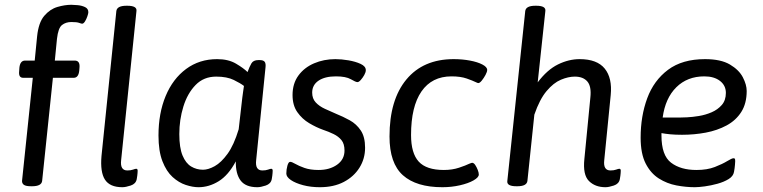

<svg xmlns="http://www.w3.org/2000/svg" viewBox="-20 -776 3189 802"><path d="M110 2Q89 2 80.5 -3.5Q72 -9 72 -20L117 -451H77Q57 -451 60 -478L61 -493Q64 -523 85 -523H125L135 -624Q141 -682 165 -710Q189 -738 220 -747Q251 -756 278 -756Q287 -756 304 -754.5Q321 -753 335 -746.5Q349 -740 349 -725Q349 -720 345 -708Q341 -696 335 -686.5Q329 -677 323 -677Q320 -677 310.5 -680.5Q301 -684 278 -684Q255 -684 239 -671.5Q223 -659 218 -614L209 -523H292Q315 -523 312 -493L311 -481Q308 -451 288 -451H201L156 -20Q153 2 114 2ZM491 6Q439 6 418.5 -25.5Q398 -57 404 -125L466 -730Q469 -752 508 -752H512Q553 -752 550 -730L486 -107Q481 -64 512 -64Q526 -64 535.5 -67.5Q545 -71 549 -71Q555 -71 555 -63Q555 -62 554.5 -53Q554 -44 551 -27Q547 -8 526 -1Q505 6 491 6Z M809 6Q785 6 756 -3.5Q727 -13 701 -36.5Q675 -60 658.5 -102.5Q642 -145 642 -210Q642 -303 672 -375Q702 -447 757.5 -488Q813 -529 887 -529Q934 -529 966 -510Q998 -491 1014 -475Q1022 -497 1030 -511Q1038 -525 1059 -525H1065Q1080 -525 1085.5 -518Q1091 -511 1089 -494L1050 -107Q1045 -64 1076 -64Q1090 -64 1099.5 -67.5Q1109 -71 1113 -71Q1119 -71 1119 -63Q1119 -62 1118.5 -53Q1118 -44 1115 -27Q1111 -8 1090 -1Q1069 6 1055 6Q1006 6 985 -22Q964 -50 965 -102Q934 -44 893.5 -19Q853 6 809 6ZM828 -67Q850 -67 877 -82Q904 -97 930.5 -133.5Q957 -170 977 -236L992 -367Q994 -381 995.5 -393Q997 -405 999 -417Q985 -428 956.5 -442Q928 -456 883 -456Q831 -456 797 -421Q763 -386 746 -331Q729 -276 729 -216Q729 -159 742.5 -126.5Q756 -94 778.5 -80.5Q801 -67 828 -67Z M1316 6Q1278 6 1246 -2.5Q1214 -11 1195 -24Q1176 -37 1176 -51Q1176 -68 1180.5 -84Q1185 -100 1192 -100Q1199 -100 1213.5 -91.5Q1228 -83 1252 -74.5Q1276 -66 1311 -66Q1357 -66 1388 -88Q1419 -110 1419 -147Q1419 -175 1406.5 -190.5Q1394 -206 1373.5 -216Q1353 -226 1329 -234Q1301 -244 1271.5 -261.5Q1242 -279 1222 -307.5Q1202 -336 1202 -379Q1202 -427 1226.5 -460.5Q1251 -494 1292 -511.5Q1333 -529 1381 -529Q1406 -529 1435.5 -524Q1465 -519 1486.5 -509Q1508 -499 1508 -483Q1508 -474 1501.5 -462.5Q1495 -451 1487 -442Q1479 -433 1473 -433Q1466 -433 1445.5 -445Q1425 -457 1383 -457Q1337 -457 1310.5 -439Q1284 -421 1284 -389Q1284 -364 1299 -348Q1314 -332 1337 -321.5Q1360 -311 1383 -301Q1413 -289 1441 -273.5Q1469 -258 1487 -231Q1505 -204 1505 -159Q1505 -113 1481.5 -75.5Q1458 -38 1416 -16Q1374 6 1316 6Z M1828 6Q1719 6 1663 -44Q1607 -94 1607 -206Q1607 -359 1677.5 -444Q1748 -529 1875 -529Q1911 -529 1943 -523Q1975 -517 1995 -506.5Q2015 -496 2015 -484Q2015 -476 2008 -463Q2001 -450 1992.5 -439.5Q1984 -429 1978 -429Q1975 -429 1967 -433Q1955 -439 1929.5 -448Q1904 -457 1866 -457Q1784 -457 1740.5 -394Q1697 -331 1697 -212Q1697 -136 1729 -101Q1761 -66 1834 -66Q1869 -66 1897.5 -75.5Q1926 -85 1940 -92Q1945 -94 1948 -95Q1951 -96 1952 -96Q1959 -96 1965 -87Q1971 -78 1975.5 -66.5Q1980 -55 1980 -47Q1980 -35 1958 -22.5Q1936 -10 1901 -2Q1866 6 1828 6Z M2509 6Q2466 6 2440 -20Q2414 -46 2421 -112L2446 -369Q2451 -415 2433.5 -435.5Q2416 -456 2381 -456Q2354 -456 2323 -443Q2292 -430 2263 -395.5Q2234 -361 2212 -297L2183 -20Q2180 2 2141 2H2137Q2097 2 2099 -19L2174 -730Q2177 -752 2216 -752H2220Q2261 -752 2258 -730L2226 -432Q2266 -485 2311 -507Q2356 -529 2401 -529Q2474 -529 2506 -489.5Q2538 -450 2531 -379L2504 -107Q2499 -64 2530 -64Q2544 -64 2553.5 -67.5Q2563 -71 2567 -71Q2573 -71 2573 -63Q2573 -62 2572.5 -53Q2572 -44 2569 -27Q2565 -8 2544 -1Q2523 6 2509 6Z M2925 -529Q2991 -529 3029 -506.5Q3067 -484 3083 -453Q3099 -422 3099 -396Q3099 -344 3076.5 -308.5Q3054 -273 3015 -252Q2976 -231 2928 -222Q2880 -213 2829 -213Q2801 -213 2780 -215Q2759 -217 2743 -220V-210Q2743 -127 2783 -96.5Q2823 -66 2889 -66Q2934 -66 2966 -78.5Q2998 -91 3017.5 -103Q3037 -115 3044 -115Q3047 -115 3049 -113.5Q3051 -112 3051 -103Q3051 -101 3050 -87.5Q3049 -74 3046 -58Q3043 -40 3023.5 -28Q3004 -16 2977 -8.5Q2950 -1 2924 2.5Q2898 6 2882 6Q2845 6 2805.5 -1.5Q2766 -9 2732 -30.5Q2698 -52 2677 -93Q2656 -134 2656 -201Q2656 -291 2683.5 -365.5Q2711 -440 2770.5 -484.5Q2830 -529 2925 -529ZM2922 -457Q2851 -457 2805 -411.5Q2759 -366 2748 -285H2819Q2828 -285 2850 -286Q2872 -287 2899.5 -291.5Q2927 -296 2952.5 -307Q2978 -318 2995 -337.5Q3012 -357 3012 -388Q3012 -419 2987.5 -438Q2963 -457 2922 -457Z"/></svg>

Font: Asap
Style: Italic
Weight: 400
Italic angle: -6°
Designer: Pablo Cosgaya
Foundry: Omnibus-Type
Version: Version 3.001; ttfautohint (v1.8.3)